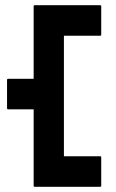

<svg xmlns="http://www.w3.org/2000/svg" viewBox="-20 -716 446 736"><path d="M113 0Q109 0 109 -4V-297H12Q7 -297 7 -301V-410Q7 -414 12 -414H109V-692Q109 -696 113 -696H363Q368 -696 368 -692V-583Q368 -579 363 -579H225V-117H363Q368 -117 368 -113V-4Q368 0 363 0Z"/></svg>

Font: Staatliches
Style: Regular
Weight: 400
Designer: Brian LaRossa & Erica Carras
Foundry: Type Brut Foundry
Version: Version 1.000; ttfautohint (v1.8.2) -l 8 -r 50 -G 200 -x 14 